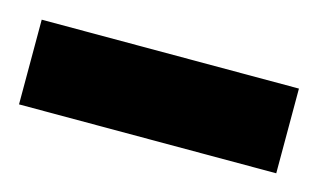

<svg xmlns="http://www.w3.org/2000/svg" viewBox="-33 -827 406 245"><g transform="rotate(15 170.0 -704.0)"><path d="M339.8 -647.9H0V-759.8H339.8Z"/></g></svg>

Font: Sora
Style: Bold
Weight: 700
Designer: Jonathan Barnbrook, Julián Moncada
Foundry: Barnbrook Fonts
Version: Version 2.000